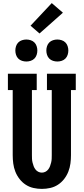

<svg xmlns="http://www.w3.org/2000/svg" viewBox="-20 -1211 540 1239"><path d="M250 8Q223 8 196 2Q169 -4 146 -19Q123 -34 106 -56Q89 -78 79 -103.5Q69 -129 65.5 -156Q62 -183 62 -210V-630H31V-735H217V-630H186V-210Q186 -198 186.5 -186Q187 -174 190 -162Q193 -150 197 -139Q201 -128 208.5 -118Q216 -108 227 -102.5Q238 -97 250 -97Q262 -97 273 -102.5Q284 -108 291.5 -118Q299 -128 303 -139Q307 -150 310 -162Q313 -174 313.5 -186Q314 -198 314 -210V-630H283V-735H469V-630H438V-210Q438 -183 434.5 -156Q431 -129 421 -103.5Q411 -78 394 -56Q377 -34 354 -19Q331 -4 304 2Q277 8 250 8ZM350 -814Q336 -814 322 -818.5Q308 -823 298 -833Q288 -843 283.5 -857Q279 -871 279 -885Q279 -899 283.5 -913Q288 -927 298 -937Q308 -947 322 -951.5Q336 -956 350 -956Q364 -956 378 -951.5Q392 -947 402 -937Q412 -927 416.5 -913Q421 -899 421 -885Q421 -871 416.5 -857Q412 -843 402 -833Q392 -823 378 -818.5Q364 -814 350 -814ZM150 -814Q136 -814 122 -818.5Q108 -823 98 -833Q88 -843 83.5 -857Q79 -871 79 -885Q79 -899 83.5 -913Q88 -927 98 -937Q108 -947 122 -951.5Q136 -956 150 -956Q164 -956 178 -951.5Q192 -947 202 -937Q212 -927 216.5 -913Q221 -899 221 -885Q221 -871 216.5 -857Q212 -843 202 -833Q192 -823 178 -818.5Q164 -814 150 -814ZM235 -995 177 -1045 314 -1191 386 -1129Z"/></svg>

Font: Iosevka Slab Extrabold
Style: Regular
Weight: 800
Monospace: yes
Designer: Belleve Invis
Foundry: Belleve Invis
Version: Version 11.1.1; ttfautohint (v1.8.3)